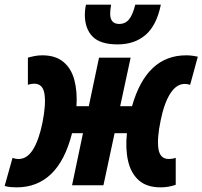

<svg xmlns="http://www.w3.org/2000/svg" viewBox="-50 -797 871 826"><path d="M22 9Q10 9 -3 8Q-16 7 -30 3L4 -118Q16 -113 30 -113Q67 -113 92.5 -154.5Q118 -196 133 -271Q148 -347 141.5 -392Q135 -437 97 -437Q92 -437 85 -436Q78 -435 70 -432V-549Q84 -553 99.5 -556Q115 -559 132 -559Q189 -559 223 -530.5Q257 -502 270 -452.5Q283 -403 279 -340H332L376 -549H512L467 -340H518Q580 -559 751 -559Q775 -559 801 -553L768 -432Q756 -436 745 -436Q709 -436 682.5 -394.5Q656 -353 641 -278Q625 -202 631.5 -157.5Q638 -113 676 -113Q682 -113 689.5 -114Q697 -115 706 -118V-2Q675 9 641 9Q581 9 547 -21.5Q513 -52 501 -104.5Q489 -157 496 -224H443L395 0H260L307 -224H260Q230 -106 170 -48.5Q110 9 22 9ZM456 -606Q381 -606 348 -640Q315 -674 315 -734Q315 -742 316 -753Q317 -764 320 -777H428Q424 -754 424 -738Q424 -694 463 -694Q489 -694 505 -713.5Q521 -733 532 -777H642Q624 -688 576.5 -647Q529 -606 456 -606Z"/></svg>

Font: Noto Sans ExtraCondensed ExtraBold
Style: Italic
Weight: 800
Width: 2
Italic angle: -12°
Designer: Monotype Design Team
Foundry: Monotype Imaging Inc.
Version: Version 2.013; ttfautohint (v1.8.4.7-5d5b)